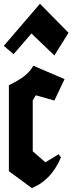

<svg xmlns="http://www.w3.org/2000/svg" viewBox="-23 -991 382 1014"><path d="M-2.9 -749 48.8 -705.1 143.1 -814 264.2 -698.2 338.9 -817.9 188 -971.2ZM23.9 -86.9V-541Q56.6 -556.6 81.3 -572.3Q106 -587.9 118.4 -600.1Q130.9 -612.3 138.2 -621.6Q145.5 -630.9 148.7 -637.2Q151.9 -643.6 152.8 -644L317.9 -573.2L264.2 -460L166 -487.8L149.9 -460.9V-191.9L216.8 -133.8L287.1 -176.8L298.8 -159.2Q285.6 -128.4 268.8 -102.5Q252 -76.7 236.6 -60.8Q221.2 -44.9 205.1 -32.2Q189 -19.5 177.7 -13.7Q166.5 -7.8 157 -3.2Q147.5 1.5 146 2.9Z"/></svg>

Font: KJV1611
Style: Regular
Weight: 400
Version: Version 3.6.1